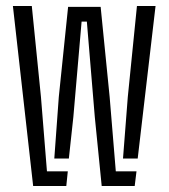

<svg xmlns="http://www.w3.org/2000/svg" viewBox="-20 -620 562 640"><path d="M90.5 0 23 -600H86L116.5 -297L136.5 -49H206L201 0ZM390 -91.5 406 -297 436.5 -600H498.5L439 -91.5ZM319 0 296 -230 269.5 -548H252L224.5 -230L209.5 -91.5H161L176 -297L207 -597H315.5L345.5 -297L366 -49H435L429 0Z"/></svg>

Font: Big Shoulders Stencil Text Light
Style: Regular
Weight: 300
Designer: Patric King
Foundry: XO Type Co
Version: Version 1.000